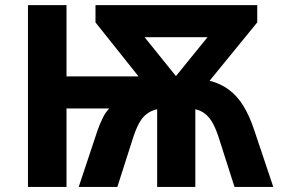

<svg xmlns="http://www.w3.org/2000/svg" viewBox="-20 -734 1113 754"><path d="M990.2 -713.9V-646L803.2 -417Q846.2 -405.8 878.7 -381.8Q911.1 -357.9 935.5 -318.6Q960 -279.3 979 -221.2L1053.2 0H900.9L840.8 -188Q829.6 -224.1 816.9 -247.8Q804.2 -271.5 787.6 -285.4Q771 -299.3 747.1 -305.2V0H597.2V-305.2Q572.3 -299.3 554.9 -285.6Q537.6 -272 525.1 -248.3Q512.7 -224.6 501 -188L440.9 0H289.1L362.8 -221.2Q371.1 -245.1 382.6 -269Q394 -293 409.2 -308.1H241.2V0H89.8V-713.9H241.2V-434.1H523.9L355 -646V-713.9ZM794.9 -587.9H547.9L670.9 -435.1Z"/></svg>

Font: Wonky
Style: Regular
Weight: 400
Designer: Monotype Design Team
Foundry: Monotype Imaging Inc.
Version: Version 3.000